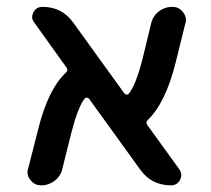

<svg xmlns="http://www.w3.org/2000/svg" viewBox="-20 -565 618 563"><path d="M505.9 -68.4Q511.7 -59.6 511.7 -51.8Q511.7 -44.9 507.8 -37.1Q499 -21.5 481.4 -21.5Q423.8 -21.5 390.6 -68.4L241.2 -275.4Q238.3 -278.3 234.9 -278.8Q231.4 -279.3 228.5 -276.4Q209 -252 189.5 -176.8L163.1 -71.3Q158.2 -48.8 140.6 -35.2Q123 -21.5 100.6 -21.5Q81.1 -21.5 69.3 -37.1Q60.5 -47.9 60.5 -60.5Q60.5 -65.4 62.5 -70.3L91.8 -185.5Q121.1 -303.7 173.8 -352.5Q180.7 -359.4 174.8 -367.2L81.1 -498Q74.2 -506.8 74.2 -514.6Q74.2 -521.5 78.1 -529.3Q86.9 -544.9 104.5 -544.9Q162.1 -544.9 195.3 -498L344.7 -291Q347.7 -288.1 351.1 -287.6Q354.5 -287.1 357.4 -290Q377.9 -314.5 397.5 -390.6L422.9 -495.1Q427.7 -517.6 445.3 -531.2Q462.9 -544.9 485.4 -544.9Q504.9 -544.9 516.6 -529.3Q525.4 -518.6 525.4 -505.9Q525.4 -501 523.4 -496.1L495.1 -381.8Q465.8 -263.7 413.1 -212.9Q406.2 -206.1 412.1 -198.2Z"/></svg>

Font: Gen Jyuu GothicX Medium
Style: Regular
Weight: 500
Designer: Ryoko NISHIZUKA (kana &amp; ideographs); Paul D. Hunt (Latin, Greek &amp; Cyrillic); Wenlong ZHANG (bopomofo); Sandoll C
Version: Version 1.058.20140828